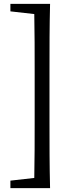

<svg xmlns="http://www.w3.org/2000/svg" viewBox="-20 -803 389 997"><path d="M237 -436C237 -553 237 -670 240 -783H34V-744L158 -730C160 -632 160 -533 160 -436V-173C160 -74 160 25 158 121L34 135V174H240C237 59 237 -58 237 -173Z"/></svg>

Font: Noto Serif SC Medium
Style: Regular
Weight: 500
Designer: Ryoko NISHIZUKA 西塚涼子 (kana & ideographs); Frank Grießhammer (Latin, Greek & Cyrillic); Wenlong ZHANG 张文龙 (bopomofo); San
Foundry: Adobe Systems Incorporated
Version: Version 1.001;PS 1.001;hotconv 16.6.54;makeotf.lib2.5.65590